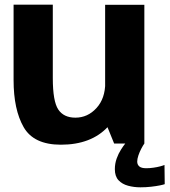

<svg xmlns="http://www.w3.org/2000/svg" viewBox="-20 -613 724 820"><path d="M467.5 0H596.5V-592.5H429V-94.5ZM205.5 -593H38V-271Q38 -145 81 -70Q124 5 240 5Q369.5 5 440.8 -71.5Q512 -148 512 -226L429.5 -260.5Q429.5 -192.5 392 -151.5Q354.5 -110.5 302 -110.5Q252 -110.5 228.8 -145.5Q205.5 -180.5 205.5 -279.5ZM579.5 187Q603.5 187 625.2 184.5Q647 182 662.8 178.8Q678.5 175.5 683.5 173.5L682.5 91.5Q677 94 664 97.5Q651 101 635 103.2Q619 105.5 604.5 105.5Q584 105.5 575 97.8Q566 90 566 77Q566 66 571 51Q576 36 583.5 21.8Q591 7.5 596.5 0H515Q507.5 9 496.8 25.8Q486 42.5 478.2 64.2Q470.5 86 470.5 109.5Q470.5 140 486.2 156.8Q502 173.5 527 180.2Q552 187 579.5 187Z"/></svg>

Font: Anybody Thin
Style: Bold
Weight: 700
Version: Version 1.113;gftools[0.9.25]